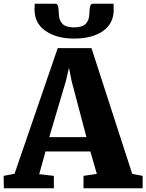

<svg xmlns="http://www.w3.org/2000/svg" viewBox="-36 -1003 780 1023"><path d="M41.5 -77 271.5 -746.5H451.5L668.5 -76.5L724 -66V0H409V-66L480 -76.5L445.5 -196H206.5L173 -75L251 -66V0H-15.5L-16.5 -66ZM424.5 -272.5 345.5 -571.5 331.5 -642 315 -571 226.5 -272.5ZM260.5 -983Q271.5 -983 274.5 -963.8Q277.5 -944.5 277.5 -930.5Q277.5 -896 296.2 -876.5Q315 -857 359 -857Q402.5 -857 421.2 -876.5Q440 -896 440 -930.5Q440 -944.5 443.2 -963.8Q446.5 -983 457 -983H569Q569 -975.5 569.5 -968Q570 -960.5 570 -952.5Q570 -878 512.8 -837.8Q455.5 -797.5 358.5 -797.5Q266 -797.5 207 -838Q148 -878.5 148 -952.5Q148 -960.5 148.5 -968Q149 -975.5 149 -983Z"/></svg>

Font: Merriweather Black
Style: Regular
Weight: 900
Designer: Eben Sorkin
Foundry: Eben Sorkin
Version: Version 2.200;gftools[0.9.31]